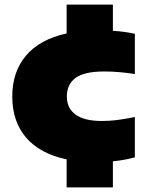

<svg xmlns="http://www.w3.org/2000/svg" viewBox="-20 -690 641 830"><path d="M268 120V-1Q152.5 -25.5 92.8 -95.2Q33 -165 33 -273Q33 -379.5 92.5 -449.8Q152 -520 268 -545.5V-670H468V-557Q519 -553.5 563 -544V-370Q526.5 -375.5 495.5 -378.2Q464.5 -381 430 -381Q344 -381 306.5 -353Q269 -325 269 -273Q269 -222 307 -194.5Q345 -167 420 -167Q454 -167 485.2 -171Q516.5 -175 563 -184V-10Q544 -4.5 520 0Q496 4.5 468 7.5V120Z"/></svg>

Font: Encode Sans Expanded Expanded Black
Style: Regular
Weight: 900
Width: 7
Designer: Multiple Designers
Foundry: Impallari Type
Version: Version 3.000; ttfautohint (v1.8.3) -l 8 -r 50 -G 200 -x 14 